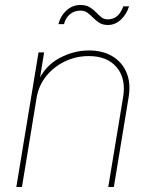

<svg xmlns="http://www.w3.org/2000/svg" viewBox="-20 -749 610 769"><path d="M127 -359.4 67.9 0H45.4L134.3 -539.1H156.7L137.7 -421.9H131.8Q159.7 -484.4 216.8 -515.6Q273.9 -546.9 335.9 -546.9Q392.1 -546.9 430.9 -523.2Q469.7 -499.5 487.1 -457.5Q504.4 -415.5 495.1 -359.4L436 0H413.6L473.1 -359.9Q485.4 -434.1 447.5 -479.2Q409.7 -524.4 335.9 -524.4Q284.7 -524.4 240.2 -503.2Q195.8 -481.9 165.5 -444.6Q135.3 -407.2 127 -359.4ZM412.1 -648.9Q391.6 -648.9 377.9 -657.7Q364.3 -666.5 353.3 -677.7Q342.3 -689 330.6 -697.8Q318.8 -706.5 301.8 -706.5Q277.8 -706.5 260.3 -692.1Q242.7 -677.7 236.3 -652.3H213.9Q222.2 -685.5 246.3 -707.3Q270.5 -729 301.8 -729Q324.7 -729 339.1 -720.2Q353.5 -711.4 364.3 -700.2Q375 -689 385.7 -680.2Q396.5 -671.4 411.6 -671.4Q432.6 -671.4 448 -683.6Q463.4 -695.8 474.1 -723.6H497.1Q485.4 -689 462.6 -668.9Q439.9 -648.9 412.1 -648.9Z"/></svg>

Font: Inter 18pt Thin
Style: Italic
Weight: 250
Italic angle: -9.3988°
Version: Version 4.001;git-66647c0bb